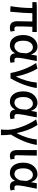

<svg xmlns="http://www.w3.org/2000/svg" viewBox="1587 -2191 804 4018"><g transform="rotate(90 1989.0 -182.0)"><path d="M424 -140 430 -457H256Q256 -304 225 6L109 0Q148 -230 148 -457H24V-544L103 -550H649V-457H541Q533 -324 533 -134Q533 -81 584 -81Q595 -81 627 -86L641 0Q606 13 558 13Q424 13 424 -140Z M773 -60Q713 -134 713 -267Q713 -402 786 -486Q855 -564 955 -564Q1075 -564 1119 -431H1122L1144 -550H1258Q1188 -226 1188 -136Q1188 -81 1242 -81Q1260 -81 1279 -89L1295 -2Q1263 13 1216 13Q1104 13 1097 -92H1093Q1033 13 928 13Q830 13 773 -60ZM1042 -128Q1083 -173 1088 -236L1096 -337Q1060 -468 970 -468Q913 -468 875 -419Q832 -364 832 -269Q832 -82 953 -82Q1002 -82 1042 -128Z M1508 0Q1449 -311 1298 -536L1415 -564Q1524 -387 1581 -118H1586Q1691 -346 1708 -550H1823Q1779 -273 1619 0Z M1952 -60Q1892 -134 1892 -267Q1892 -402 1965 -486Q2034 -564 2134 -564Q2254 -564 2298 -431H2301L2323 -550H2437Q2367 -226 2367 -136Q2367 -81 2421 -81Q2439 -81 2458 -89L2474 -2Q2442 13 2395 13Q2283 13 2276 -92H2272Q2212 13 2107 13Q2009 13 1952 -60ZM2221 -128Q2262 -173 2267 -236L2275 -337Q2239 -468 2149 -468Q2092 -468 2054 -419Q2011 -364 2011 -269Q2011 -82 2132 -82Q2181 -82 2221 -128Z M2690 200Q2696 141 2696 59Q2696 -65 2629 -245Q2564 -420 2477 -536L2594 -564Q2710 -397 2764 -133H2769Q2884 -357 2898 -550H3013Q2971 -288 2796 -8Q2809 79 2809 200Z M3121 -133V-550H3237L3228 -126Q3228 -81 3269 -81Q3286 -81 3303 -88L3318 -1Q3285 13 3242 13Q3121 13 3121 -133Z M3444 -60Q3384 -134 3384 -267Q3384 -402 3457 -486Q3526 -564 3626 -564Q3746 -564 3790 -431H3793L3815 -550H3929Q3859 -226 3859 -136Q3859 -81 3913 -81Q3931 -81 3950 -89L3966 -2Q3934 13 3887 13Q3775 13 3768 -92H3764Q3704 13 3599 13Q3501 13 3444 -60ZM3713 -128Q3754 -173 3759 -236L3767 -337Q3731 -468 3641 -468Q3584 -468 3546 -419Q3503 -364 3503 -269Q3503 -82 3624 -82Q3673 -82 3713 -128Z"/></g></svg>

Font: Noto Sans S Chinese Medium
Style: Regular
Weight: 500
Designer: Ryoko NISHIZUKA  (kana & ideographs); Paul D. Hunt (Latin, Greek & Cyrillic); Wenlong ZHANG  (bopomofo); Sandoll Communi
Foundry: Adobe Systems Incorporated
Version: Version 1.000;PS 1;hotconv 1.0.78;makeotf.lib2.5.61930